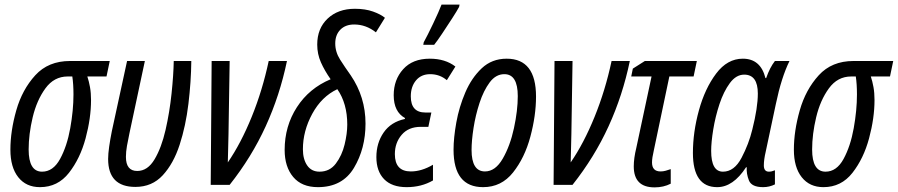

<svg xmlns="http://www.w3.org/2000/svg" viewBox="-20 -800 3886 831"><path d="M153 10Q230 10 278.5 -52Q327 -114 350.5 -201.5Q374 -289 374 -367Q374 -398 369.5 -423Q365 -448 358 -469H441L455 -536H283Q189 -536 132.5 -474Q76 -412 50.5 -322.5Q25 -233 25 -152Q25 -76 59 -33Q93 10 153 10ZM162 -57Q104 -57 104 -153Q104 -219 121.5 -292.5Q139 -366 176.5 -417.5Q214 -469 273 -469H293Q298 -436 298 -391Q298 -323 284 -245Q270 -167 240 -112Q210 -57 162 -57Z M566 9Q638 9 684.5 -41.5Q731 -92 757.5 -173.5Q784 -255 795.5 -350.5Q807 -446 808 -536H732Q731 -476 722.5 -395Q714 -314 696.5 -237.5Q679 -161 649 -110.5Q619 -60 574 -60Q525 -60 525 -121Q525 -143 529.5 -168.5Q534 -194 540 -222L607 -536H530L464 -232Q457 -197 452.5 -165.5Q448 -134 448 -112Q448 9 566 9Z M892 0H974Q1069 -120 1130 -253.5Q1191 -387 1222 -536H1143Q1116 -409 1069.5 -294.5Q1023 -180 966 -97Q967 -126 967.5 -157Q968 -188 969 -220L974 -536H896Z M1356 10Q1462 10 1512 -73.5Q1562 -157 1562 -265Q1562 -380 1498 -474Q1473 -509 1452 -542Q1431 -575 1431 -612Q1431 -649 1453 -671.5Q1475 -694 1513 -694Q1564 -694 1607 -660L1646 -723Q1628 -738 1594.5 -750Q1561 -762 1516 -762Q1443 -762 1398 -719.5Q1353 -677 1353 -607Q1353 -566 1369 -530Q1385 -494 1411 -457Q1318 -418 1265 -336Q1212 -254 1212 -151Q1212 -78 1249 -34Q1286 10 1356 10ZM1363 -57Q1328 -57 1309.5 -84Q1291 -111 1291 -154Q1291 -233 1331.5 -307.5Q1372 -382 1440 -414Q1483 -352 1483 -261Q1483 -222 1471.5 -174.5Q1460 -127 1433.5 -92Q1407 -57 1363 -57Z M1740 10Q1804 10 1854 -19V-87Q1805 -58 1758 -58Q1689 -58 1689 -133Q1689 -182 1718.5 -216.5Q1748 -251 1801 -251H1834L1847 -313H1821Q1758 -313 1758 -383Q1758 -425 1780.5 -452Q1803 -479 1842 -479Q1883 -479 1914 -453L1951 -512Q1907 -546 1840 -546Q1766 -546 1725 -500.5Q1684 -455 1684 -388Q1684 -316 1733 -289L1732 -285Q1672 -272 1640.5 -226.5Q1609 -181 1609 -120Q1609 -59 1642.5 -24.5Q1676 10 1740 10ZM1812 -606H1859Q1872 -622 1894 -655Q1916 -688 1937 -720.5Q1958 -753 1967 -770L1969 -780H1891Q1880 -751 1855 -698.5Q1830 -646 1814 -617Z M2071 10Q2150 10 2200.5 -53.5Q2251 -117 2275.5 -208.5Q2300 -300 2300 -382Q2300 -546 2173 -546Q2109 -546 2065 -504.5Q2021 -463 1994 -400Q1967 -337 1955 -270Q1943 -203 1943 -152Q1943 10 2071 10ZM2079 -58Q2021 -58 2021 -151Q2021 -191 2029.5 -246Q2038 -301 2055.5 -354.5Q2073 -408 2099.5 -443.5Q2126 -479 2163 -479Q2221 -479 2221 -384Q2221 -322 2204.5 -245.5Q2188 -169 2156 -113.5Q2124 -58 2079 -58Z M2376 0H2458Q2553 -120 2614 -253.5Q2675 -387 2706 -536H2627Q2600 -409 2553.5 -294.5Q2507 -180 2450 -97Q2451 -126 2451.5 -157Q2452 -188 2453 -220L2458 -536H2380Z M2813 11Q2852 11 2883 -5V-68Q2872 -64 2861 -61Q2850 -58 2839 -58Q2802 -58 2802 -97Q2802 -116 2810 -150L2877 -469H2982L2996 -536H2771L2719 -503L2712 -469H2800L2734 -160Q2723 -115 2723 -80Q2723 11 2813 11Z M3084 10Q3153 10 3209 -76H3212Q3210 -48 3221.5 -19Q3233 10 3283 10Q3310 10 3334 -2V-63Q3320 -57 3308 -57Q3286 -57 3286 -84Q3286 -109 3294 -143L3338 -350Q3362 -465 3397 -536H3334Q3312 -508 3296 -462H3293Q3272 -546 3195 -546Q3128 -546 3079.5 -481.5Q3031 -417 3005 -322.5Q2979 -228 2979 -138Q2979 10 3084 10ZM3109 -57Q3058 -57 3058 -147Q3058 -184 3067 -239.5Q3076 -295 3094 -349.5Q3112 -404 3139 -440.5Q3166 -477 3201 -477Q3260 -477 3260 -395Q3260 -334 3236 -239Q3221 -177 3189.5 -117Q3158 -57 3109 -57Z M3544 10Q3621 10 3669.5 -52Q3718 -114 3741.5 -201.5Q3765 -289 3765 -367Q3765 -398 3760.5 -423Q3756 -448 3749 -469H3832L3846 -536H3674Q3580 -536 3523.5 -474Q3467 -412 3441.5 -322.5Q3416 -233 3416 -152Q3416 -76 3450 -33Q3484 10 3544 10ZM3553 -57Q3495 -57 3495 -153Q3495 -219 3512.5 -292.5Q3530 -366 3567.5 -417.5Q3605 -469 3664 -469H3684Q3689 -436 3689 -391Q3689 -323 3675 -245Q3661 -167 3631 -112Q3601 -57 3553 -57Z"/></svg>

Font: Noto Sans UI Condensed
Style: Italic
Weight: 400
Width: 3
Italic angle: -12°
Designer: Monotype Design Team
Foundry: Monotype Imaging Inc.
Version: Version 1.901